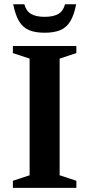

<svg xmlns="http://www.w3.org/2000/svg" viewBox="-20 -904 430 924"><path d="M347.5 -34V0H42V-34L122.5 -60.5V-622L42 -648.5V-682.5H347.5V-648.5L267 -622V-60.5ZM195 -823Q237 -823 260.5 -836.8Q284 -850.5 293 -883.5H346.5Q336.5 -831 318 -801Q299.5 -771 269.8 -758.8Q240 -746.5 195 -746.5Q150 -746.5 120.2 -758.8Q90.5 -771 72.2 -801Q54 -831 43.5 -883.5H97Q106 -850.5 129.8 -836.8Q153.5 -823 195 -823Z"/></svg>

Font: Newsreader SemiBold
Style: Regular
Weight: 600
Designer: Hugues Gentile
Foundry: Production Type
Version: Version 1.003